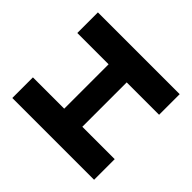

<svg xmlns="http://www.w3.org/2000/svg" viewBox="-157 -998 1245 1245"><g transform="rotate(-45 465.5 -375.0)"><path d="M73 -750H262V0H73ZM669 -750H858V0H669ZM178 -463H749V-297H178Z"/></g></svg>

Font: Unbounded SemiBold
Style: Regular
Weight: 600
Designer: Luke Prowse, Jean-Baptiste Morizot, Fátima Lázaro, Florian Runge
Foundry: NaN
Version: Version 1.700